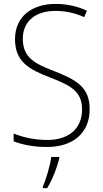

<svg xmlns="http://www.w3.org/2000/svg" viewBox="-20 -744 529 985"><path d="M440 -184C440 -298 370 -335 256 -380C163 -416 97 -446 97 -545C97 -639 167 -688 264 -688C309 -688 360 -680 412 -656L426 -689C379 -711 324 -724 265 -724C146 -724 57 -661 57 -543C57 -427 130 -388 233 -348C343 -306 401 -275 401 -183C401 -80 328 -26 223 -26C157 -26 96 -40 50 -59V-19C94 -2 150 10 222 10C349 10 440 -57 440 -184ZM284 69V61H243C238 103 215 180 200 213V221H222C250 176 272 117 284 69Z"/></svg>

Font: Noto Sans Malayalam SemiCondensed ExtraLight
Style: Regular
Weight: 200
Width: 4
Designer: Jelle Bosma - Monotype Design Team
Foundry: Monotype Imaging Inc.
Version: Version 2.104